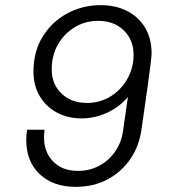

<svg xmlns="http://www.w3.org/2000/svg" viewBox="-20 -716 655 746"><path d="M274 10Q187 10 134.5 -39Q82 -88 82 -173Q82 -191 85 -212H153Q152 -203 151.5 -196Q151 -189 151 -182Q151 -125 186.5 -88.5Q222 -52 283 -52Q328 -52 365.5 -72Q403 -92 427.5 -127.5Q452 -163 458 -207L477 -339Q444 -300 396 -278Q348 -256 297 -256Q243 -256 200.5 -279Q158 -302 134 -343Q110 -384 110 -438Q110 -516 146 -574Q182 -632 241.5 -664Q301 -696 371 -696Q430 -696 474.5 -673Q519 -650 544 -608Q569 -566 569 -508Q569 -504 568 -493.5Q567 -483 563.5 -454.5Q560 -426 552 -369Q544 -312 530 -215Q521 -148 486 -97.5Q451 -47 397 -18.5Q343 10 274 10ZM318 -316Q368 -316 409 -341Q450 -366 474.5 -409Q499 -452 499 -503Q499 -561 461 -598Q423 -635 362 -635Q311 -635 270 -610Q229 -585 205 -543Q181 -501 181 -446Q181 -389 219 -352.5Q257 -316 318 -316Z"/></svg>

Font: Chivo Medium ExtraLight
Style: Italic
Weight: 250
Italic angle: -8.05°
Version: Version 2.002